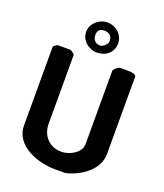

<svg xmlns="http://www.w3.org/2000/svg" viewBox="-168 -1050 993 1166"><g transform="rotate(20 329.0 -466.5)"><path d="M167 -707H87C81 -707 60 -692 60 -687V-180C60 -45 221 7 327 7H393C482 -11 593 -83 593 -187V-687C593 -711 530 -707 523 -707H487C477 -704 450 -685 450 -673V-200C450 -141 376 -106 327 -106C250 -106 197 -162 197 -240V-687C194 -689 174 -707 167 -707ZM220 -843C220 -788 269 -746 323 -746C381 -746 427 -783 427 -842C427 -897 380 -940 323 -940C270 -940 220 -897 220 -843ZM279 -843C279 -873 294 -887 323 -887C352 -887 374 -870 374 -840C374 -818 348 -793 327 -793C296 -793 279 -815 279 -843Z"/></g></svg>

Font: Asimov Print
Style: C
Weight: 500
Designer: Google
Version: Version 2.000980: 2014